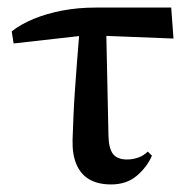

<svg xmlns="http://www.w3.org/2000/svg" viewBox="-20 -475 492 508"><path d="M16 -360 11 -392Q35 -411 69 -425Q103 -439 144.5 -447Q186 -455 234 -455H433L439 -373L211 -382ZM274 13Q240 13 217 0Q194 -13 182.5 -39.5Q171 -66 172 -105Q173 -138 174.5 -171Q176 -204 178.5 -239.5Q181 -275 184 -314.5Q187 -354 191 -401L261 -398L267 -115Q268 -81 279.5 -67Q291 -53 316 -53Q331 -53 345.5 -58Q360 -63 371 -74L382 -63Q369 -33 342 -10Q315 13 274 13Z"/></svg>

Font: Source Serif 4 60pt SemiBold
Style: Regular
Weight: 600
Version: Version 4.004;hotconv 1.0.116;makeotfexe 2.5.65601